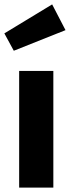

<svg xmlns="http://www.w3.org/2000/svg" viewBox="-24 -854 326 874"><path d="M218.8 -531.2V0H63.2V-531.2ZM213.4 -834 274.2 -716.8 38.8 -623 -4.2 -702Z"/></svg>

Font: Firava
Style: Regular
Weight: 400
Designer: Carrois Corporate & Edenspiekermann AG
Foundry: Greg Finn Gibson
Version: Version 5.000